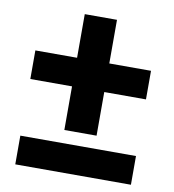

<svg xmlns="http://www.w3.org/2000/svg" viewBox="-81 -656 778 859"><g transform="rotate(10 308.5 -227.0)"><path d="M45.4 -257.3H234.9V-59.1H381.3V-257.3H570.8V-387.2H381.3V-585.4H234.9V-387.2H45.4ZM45.4 0V130.4H570.8V0Z"/></g></svg>

Font: Giphurs ExtraBold
Style: Regular
Weight: 800
Version: Version 1.000